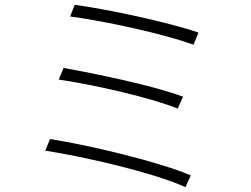

<svg xmlns="http://www.w3.org/2000/svg" viewBox="-20 -762 1040 794"><path d="M289 -742 270 -694C406 -676 656 -623 780 -577L801 -627C675 -671 418 -725 289 -742ZM243 -481 223 -433C361 -413 598 -360 715 -313L737 -362C612 -409 376 -457 243 -481ZM187 -187 167 -139C329 -114 616 -48 747 12L769 -37C633 -94 352 -161 187 -187Z"/></svg>

Font: Noto Sans CJK KR Light
Style: Regular
Weight: 300
Designer: Ryoko NISHIZUKA (kana & ideographs); Paul D. Hunt (Latin, Greek & Cyrillic); Wenlong ZHANG (bopomofo); Sandoll Communica
Foundry: Adobe Systems Incorporated
Version: Version 1.004;PS 1.004;hotconv 1.0.82;makeotf.lib2.5.63406